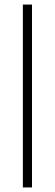

<svg xmlns="http://www.w3.org/2000/svg" viewBox="-20 -820 240 840"><path d="M80 0V-800H120V0Z"/></svg>

Font: Cooper Hewitt
Style: Light
Weight: 703
Designer: Village Type and Design LLC
Foundry: Cooper Hewitt Smithsonian Design Museum
Version: 1.000